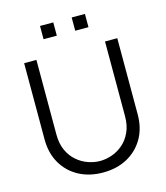

<svg xmlns="http://www.w3.org/2000/svg" viewBox="-132 -1006 965 1119"><g transform="rotate(-15 351.0 -446.0)"><path d="M406.5 -825.5V-905.5H486.5V-825.5ZM215.5 -825.5V-905.5H295.5V-825.5ZM351 15Q268.5 15 205.2 -19Q142 -53 106 -115Q70 -177 70 -260V-719.5L144 -720V-269.5Q144 -213.5 163 -172.8Q182 -132 212.8 -105.8Q243.5 -79.5 280 -67Q316.5 -54.5 351 -54.5Q386 -54.5 422.5 -67Q459 -79.5 489.5 -105.8Q520 -132 539 -172.8Q558 -213.5 558 -269.5V-720H632V-260Q632 -177 596 -115.2Q560 -53.5 496.8 -19.2Q433.5 15 351 15Z"/></g></svg>

Font: Manrope ExtraLight
Style: Regular
Weight: 400
Version: Version 4.504